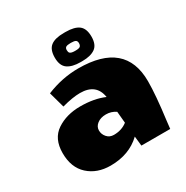

<svg xmlns="http://www.w3.org/2000/svg" viewBox="-158 -809 922 952"><g transform="rotate(-30 303.0 -333.0)"><path d="M207 10Q130 10 80.5 -35Q31 -80 31 -162.5Q31 -245 87 -282.5Q143 -320 222 -320Q301 -320 359 -295Q346 -378 254 -378Q212 -378 150 -361L125 -451Q215 -488 308 -488Q576 -488 576 -260Q576 -182 558 -44L553 0H388L382 -55Q314 10 207 10ZM297 -114Q342 -114 374 -139L368 -205Q343 -222 312.5 -222Q282 -222 262.5 -207Q243 -192 243 -170Q243 -148 258 -131Q273 -114 297 -114ZM344 -509H334Q286 -509 260 -527.5Q234 -546 234 -592Q234 -638 258.5 -657Q283 -676 334 -676H344Q395 -676 419.5 -657Q444 -638 444 -592Q444 -546 418 -527.5Q392 -509 344 -509ZM337 -571H341Q362 -571 368 -577Q374 -583 374 -595Q374 -607 366.5 -611.5Q359 -616 341 -616H337Q319 -616 311.5 -611.5Q304 -607 304 -595Q304 -583 309 -578Q316 -571 337 -571Z"/></g></svg>

Font: Wendy One
Style: Regular
Weight: 400
Designer: Alejandro Inler
Foundry: Alejandro Inler
Version: 1.001